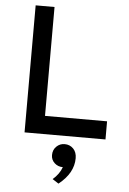

<svg xmlns="http://www.w3.org/2000/svg" viewBox="-63 -745 706 1054"><g transform="rotate(5 290.5 -218.0)"><path d="M90 0V-700H194V-100H536V0ZM266 242Q302 211 316 172Q289 172 270 154.5Q251 137 251 111Q251 82 270 63.5Q289 45 315 45Q344 45 363 64.5Q382 84 382 117Q382 199 300 264Z"/></g></svg>

Font: Overpass Light
Style: Bold
Weight: 600
Designer: Delve Withrington, Thomas Jockin
Foundry: Delve Fonts
Version: Version 3.000;DELV;Overpass